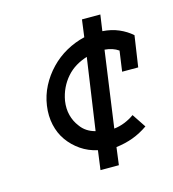

<svg xmlns="http://www.w3.org/2000/svg" viewBox="-83 -508 583 646"><g transform="rotate(-15 208.5 -185.0)"><path d="M341 -83 373 -35Q347 -17 320 -7Q293 3 261 7L253 68H189L198 1Q166 -6 140.5 -23.5Q115 -41 97.5 -65.5Q80 -90 73 -121.5Q66 -153 71 -188Q76 -223 92 -254Q108 -285 132.5 -310.5Q157 -336 187.5 -353Q218 -370 252 -378L260 -438H324L316 -382Q347 -380 372.5 -369Q398 -358 417 -341L401 -233H345L355 -304Q345 -311 333 -315Q321 -319 307 -320L270 -55Q289 -57 307.5 -64.5Q326 -72 341 -83ZM134 -188Q130 -161 136 -138Q142 -115 156 -97Q165 -84 178 -75.5Q191 -67 207 -63L243 -312Q223 -306 204.5 -295Q186 -284 171.5 -267.5Q157 -251 147.5 -231Q138 -211 134 -188Z"/></g></svg>

Font: Josefin Slab SemiBold
Style: Italic
Weight: 600
Italic angle: -12°
Designer: Santiago Orozco
Foundry: Typemade
Version: Version 2.000